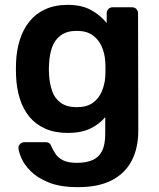

<svg xmlns="http://www.w3.org/2000/svg" viewBox="-20 -550 656 790"><path d="M301 220Q228 220 181 201Q134 182 107 155Q80 128 68.5 101.5Q57 75 56 60Q55 50 62.5 42.5Q70 35 80 35H167Q177 35 183 39.5Q189 44 193 56Q199 69 209 84Q219 99 239.5 109.5Q260 120 296 120Q334 120 360 109Q386 98 399.5 72Q413 46 413 0V-68Q389 -39 351.5 -21Q314 -3 259 -3Q206 -3 166.5 -20.5Q127 -38 101 -69.5Q75 -101 61.5 -144Q48 -187 46 -239Q45 -266 46 -293Q48 -343 61.5 -386Q75 -429 101 -461.5Q127 -494 166.5 -512Q206 -530 259 -530Q316 -530 355 -508.5Q394 -487 419 -455V-495Q419 -506 426 -513Q433 -520 443 -520H524Q534 -520 541 -513Q548 -506 548 -495L549 -13Q549 59 522 111Q495 163 440.5 191.5Q386 220 301 220ZM296 -109Q337 -109 362 -127Q387 -145 399 -174Q411 -203 413 -233Q414 -246 414 -266Q414 -286 413 -298Q411 -329 399 -357.5Q387 -386 362 -404.5Q337 -423 296 -423Q255 -423 230 -404.5Q205 -386 194.5 -356Q184 -326 182 -290Q180 -266 182 -241Q184 -206 194.5 -175.5Q205 -145 230 -127Q255 -109 296 -109Z"/></svg>

Font: Rubik Light Medium
Style: Regular
Weight: 500
Version: Version 2.104